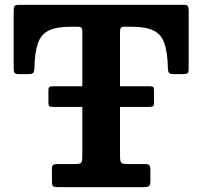

<svg xmlns="http://www.w3.org/2000/svg" viewBox="-20 -770 833 790"><path d="M199.3 -415Q186.5 -415 182.9 -411.5Q179.2 -408 179.2 -397.8V-347.5Q179.2 -336.2 183 -333.1Q186.8 -330 201.3 -330H593Q607.8 -330 610.6 -333.7Q613.5 -337.5 613.5 -348.5V-398.3Q613.5 -408.8 610.4 -411.9Q607.3 -415 594.3 -415ZM193.7 -23Q193.7 -7.5 198.7 -3.8Q203.7 0 218.7 0H570.3Q585.8 0 592.3 -3.9Q598.8 -7.8 598.8 -24.3V-69Q598.8 -84.8 594.5 -89.9Q590.3 -95 574 -95H503.8Q482.8 -95 478.3 -101.5Q473.8 -108 473.8 -129.3V-638.5Q473.8 -650.7 477.3 -655.4Q480.8 -660 492.8 -660H521.3Q578.8 -660 610.6 -645Q642.5 -630 655.9 -593.2Q669.2 -556.5 670.7 -490.5Q671.2 -475.2 675.1 -470.1Q679 -465 695.8 -465H731.3Q747 -465 751.6 -468.5Q756.3 -472 756.3 -487V-726.2Q756.3 -740.2 752.6 -745.1Q749 -750 735.8 -750H59.2Q42.7 -750 39.5 -744.5Q36.2 -739 36.2 -722.2V-488Q36.2 -475.2 40.4 -470.1Q44.5 -465 58 -465H95.3Q111.5 -465 116.3 -469.9Q121 -474.7 121.5 -489.5Q123 -555.7 136.3 -592.7Q149.5 -629.7 181.6 -644.9Q213.8 -660 271.3 -660H299.2Q311 -660 314.9 -655.5Q318.7 -651 318.7 -639.2V-125Q318.7 -105.8 313.7 -100.4Q308.7 -95 289.7 -95H215.7Q203 -95 198.4 -91.1Q193.7 -87.3 193.7 -73.8Z"/></svg>

Font: Besley
Style: Regular
Weight: 400
Designer: Owen Earl
Foundry: indestructible type*
Version: Version 4.000